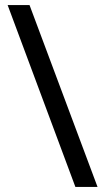

<svg xmlns="http://www.w3.org/2000/svg" viewBox="-20 -734 412 754"><path d="M96 -714 363 0H276L10 -714Z"/></svg>

Font: Noto Sans Tagbanwa
Style: Regular
Weight: 400
Designer: Monotype Design Team
Foundry: Monotype Imaging Inc.
Version: Version 2.001; ttfautohint (v1.8.4.7-5d5b)